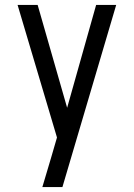

<svg xmlns="http://www.w3.org/2000/svg" viewBox="-20 -540 540 775"><path d="M151 215Q160 185 169 154.5Q178 124 187 94L210 15L51 -520H132L251 -105L368 -520H449L232 215Z"/></svg>

Font: Iosevka Term SS14
Style: Regular
Weight: 400
Monospace: yes
Designer: Belleve Invis
Foundry: Belleve Invis
Version: Version 24.1.1; ttfautohint (v1.8.4)